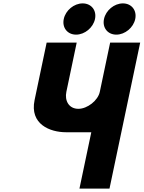

<svg xmlns="http://www.w3.org/2000/svg" viewBox="-20 -1111 846 1131"><path d="M466.9 -1091C415.9 -1091 366.3 -1050 355.6 -999C344.8 -948 377.2 -907 428.2 -907C479.2 -907 528.8 -948 539.6 -999C550.3 -1050 517.9 -1091 466.9 -1091ZM703.9 -1091C652.9 -1091 603.3 -1050 592.6 -999C581.8 -948 614.2 -907 665.2 -907C716.2 -907 765.8 -948 776.6 -999C787.3 -1050 754.9 -1091 703.9 -1091ZM805.8 -860H628.8L567.9 -570C557.1 -519 494.8 -470 441.8 -470C384.8 -470 360.1 -519 370.9 -570L431.8 -860H254.8L183.8 -522C153.7 -379 274.8 -332 368.8 -332H517.8L448 0H625Z"/></svg>

Font: Hussar
Style: BdOblTwo
Weight: 700
Foundry: Cannot Into Space Fonts
Version: Version 2.00